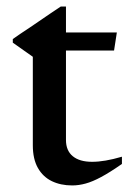

<svg xmlns="http://www.w3.org/2000/svg" viewBox="-20 -555 394 585"><path d="M181 -128.5Q181 -96 201.8 -79Q222.5 -62 260.5 -62Q280 -62 302 -65.8Q324 -69.5 351.5 -77.5V-55.5Q315 -30 288.5 -15.8Q262 -1.5 241 4.2Q220 10 200 10Q165 10 138 -3Q111 -16 95.5 -43.2Q80 -70.5 80 -112.5V-382L19 -425V-436Q28.5 -443 41.2 -451.5Q54 -460 68.8 -469.8Q83.5 -479.5 99.2 -490.5Q115 -501.5 131.8 -512.8Q148.5 -524 165 -535H181V-441ZM142 -401V-456H336L327.5 -401Z"/></svg>

Font: Newsreader 36pt Medium
Style: Regular
Weight: 500
Designer: Hugues Gentile
Foundry: Production Type
Version: Version 1.003